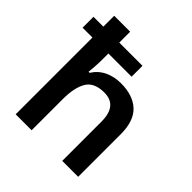

<svg xmlns="http://www.w3.org/2000/svg" viewBox="-203 -904 1047 1047"><g transform="rotate(45 320.5 -380.0)"><path d="M204 -760V-676H383V-592H204V-550Q204 -519 202 -489.5Q200 -460 198 -445H206Q232 -486 274 -506Q316 -526 368 -526Q460 -526 511.5 -478.5Q563 -431 563 -327V0H440V-303Q440 -426 339 -426Q262 -426 233 -378Q204 -330 204 -240V0H81V-592H5V-676H81V-760Z"/></g></svg>

Font: Noto Sans New Tai Lue Semibold
Style: Regular
Weight: 400
Designer: Monotype Design Team
Foundry: Monotype Imaging Inc.
Version: Version 2.004; ttfautohint (v1.8.4.7-5d5b)